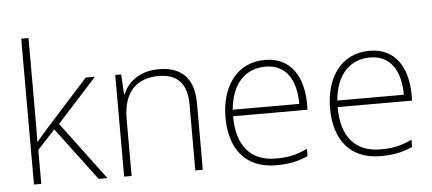

<svg xmlns="http://www.w3.org/2000/svg" viewBox="-51 -874 2244 997"><g transform="rotate(-5 1071.0 -375.0)"><path d="M127 -381V-760H89V0H127V-177L219 -276L426 0H472L246 -302L453 -530H405L185 -286C164 -262 147 -242 126 -218C127 -274 127 -325 127 -381Z M786 -540C683 -540 624 -486 599 -426H596L590 -530H559V0H598V-297C598 -437 667 -505 783 -505C877 -505 930 -455 930 -345V0H969V-347C969 -479 903 -540 786 -540Z M1340 -540C1188 -540 1110 -415 1110 -260C1110 -100 1188 10 1351 10C1417 10 1465 0 1517 -23V-61C1456 -33 1417 -25 1352 -25C1221 -25 1149 -110 1150 -263H1538V-294C1538 -434 1475 -540 1340 -540ZM1340 -505C1447 -505 1498 -421 1498 -297H1151C1163 -432 1234 -505 1340 -505Z M1885 -540C1733 -540 1655 -415 1655 -260C1655 -100 1733 10 1896 10C1962 10 2010 0 2062 -23V-61C2001 -33 1962 -25 1897 -25C1766 -25 1694 -110 1695 -263H2083V-294C2083 -434 2020 -540 1885 -540ZM1885 -505C1992 -505 2043 -421 2043 -297H1696C1708 -432 1779 -505 1885 -505Z"/></g></svg>

Font: Noto Sans Arabic ExtLt
Style: Regular
Weight: 200
Designer: Monotype Design Team, Nadine Chahine, Nizar Qandah and Khaled Hosny
Foundry: Monotype Imaging Inc.
Version: Version 2.012